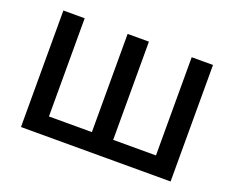

<svg xmlns="http://www.w3.org/2000/svg" viewBox="-112 -892 1322 1084"><g transform="rotate(20 548.5 -350.0)"><path d="M99 0V-700H227V-110H485V-700H613V-110H870V-700H998V0Z"/></g></svg>

Font: Montserrat SemiBold
Style: Regular
Weight: 600
Designer: Julieta Ulanovsky
Foundry: Julieta Ulanovsky
Version: Version 9.000; ttfautohint (v1.8.4.7-5d5b)